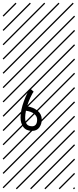

<svg xmlns="http://www.w3.org/2000/svg" viewBox="-23 -978 577 1424"><path d="M177.7 -189.9Q224.1 -182.6 255.4 -157Q286.6 -131.3 286.6 -91.8Q286.6 -56.6 268.1 -32Q249.5 -7.3 215.3 -7.3Q170.9 -7.3 150.1 -35.9Q129.4 -64.5 129.4 -106.9Q129.4 -160.6 154.5 -228.3Q179.7 -295.9 201.2 -320.8L226.6 -298.3Q218.8 -289.1 203.4 -256.8Q188 -224.6 177.7 -189.9ZM169.4 -156.7Q163.6 -126.5 163.6 -106.9Q163.6 -73.7 175.3 -57.6Q187 -41.5 215.3 -41.5Q232.9 -41.5 242.7 -54.2Q252.4 -66.9 252.4 -91.8Q252.4 -115.7 230.7 -133.5Q209 -151.4 169.4 -156.7ZM526.9 410.6 533.7 417.5 525.4 425.8 518.6 418.9ZM526.9 304.7 533.7 311.5 419.4 425.8 412.6 418.9ZM526.9 198.7 533.7 205.6 313.5 425.8 306.6 418.9ZM526.9 92.3 533.7 99.1 207.5 425.8 200.7 418.9ZM526.9 -13.2 533.7 -6.3 101.6 425.8 94.7 418.9ZM526.9 -119.1 533.7 -112.3 3.4 418 -3.4 411.1ZM526.9 -225.6 533.7 -218.8 3.4 311.5 -3.4 304.7ZM526.9 -331.5 533.7 -324.7 3.4 205.6 -3.4 198.7ZM526.9 -438 533.7 -431.2 3.4 99.1 -3.4 92.3ZM526.9 -543.5 533.7 -536.6 3.4 -6.3 -3.4 -13.2ZM526.9 -649.4 533.7 -642.6 3.4 -112.3 -3.4 -119.1ZM526.9 -755.9 533.7 -749 3.4 -218.8 -3.4 -225.6ZM526.9 -861.8 533.7 -855 3.4 -324.7 -3.4 -331.5ZM516.6 -958 523.4 -951.2 3.4 -431.2 -3.4 -438ZM411.1 -958 418 -951.2 3.4 -536.6 -3.4 -543.5ZM305.2 -958 312 -951.2 3.4 -642.6 -3.4 -649.4ZM198.7 -958 205.6 -951.2 3.4 -749 -3.4 -755.9ZM92.3 -958 99.1 -951.2 3.4 -855 -3.4 -861.8Z"/></svg>

Font: AzarMehrMSRS2
Style: Regular
Weight: 1
Designer: Amin Abedi
Version: Version 1.00